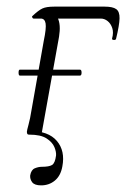

<svg xmlns="http://www.w3.org/2000/svg" viewBox="-20 -406 391 579"><path d="M40 -178Q36 -178 36 -187Q36 -196 40 -196H221Q226 -196 226 -187Q226 -178 221 -178ZM158 -295 105 0 70 -11Q126 -11 151.5 19Q177 49 168 96Q163 124 145.5 138.5Q128 153 104 153Q84 153 77 143.5Q70 134 71 123Q74 106 85 101.5Q96 97 106 97Q128 97 137 91.5Q146 86 149 63Q150 52 144 37.5Q138 23 120.5 11.5Q103 0 68 0Q63 0 62 -3Q61 -6 61 -8Q61 -12 66 -30Q71 -48 75 -74L112 -283Q120 -321 117.5 -335.5Q115 -350 103 -350H81Q79 -350 77.5 -353Q76 -356 77 -357Q96 -375 108 -380.5Q120 -386 143 -386H296Q320 -386 330.5 -378.5Q341 -371 340.5 -350.5Q340 -330 330 -289Q329 -285 323 -285.5Q317 -286 318 -290Q323 -308 318.5 -321.5Q314 -335 304.5 -342.5Q295 -350 284 -350H122L120 -372Q144 -372 154 -352Q164 -332 158 -295Z"/></svg>

Font: Cormorant Light
Style: Italic
Weight: 300
Italic angle: -10°
Designer: Christian Thalmann (Catharsis Fonts)
Foundry: Catharsis Fonts
Version: Version 4.000